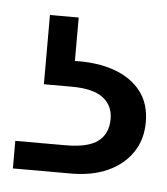

<svg xmlns="http://www.w3.org/2000/svg" viewBox="-33 -38 284 326"><g transform="rotate(5 109.0 125.5)"><path d="M0 258V211H86Q124 211 141 198Q158 185 158 160Q158 137 141 124Q124 111 86 111H40V-7H89V67Q128 66 157 76.5Q186 87 202 108Q218 129 218 160Q218 190 203 212Q188 234 161.5 246Q135 258 99 258Z"/></g></svg>

Font: DM Sans 10pt Light
Style: Regular
Weight: 300
Version: Version 4.004;gftools[0.9.30]